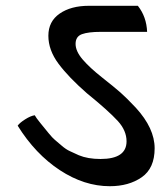

<svg xmlns="http://www.w3.org/2000/svg" viewBox="-20 -638 574 663"><path d="M449 -266Q514 -195 514 -126Q514 -57 469.5 -26Q425 5 359 5Q271 5 186.5 -50.5Q102 -106 41 -204Q48 -214 67 -226Q86 -238 100 -240Q104 -232 119.5 -213Q135 -194 148 -178Q161 -162 169.5 -155Q178 -148 193 -135Q208 -122 221.5 -116Q235 -110 252 -102Q283 -89 327 -89Q417 -89 417 -150Q417 -187 387 -220Q354 -256 280 -316Q217 -371 182 -418Q147 -465 147 -514.5Q147 -564 186 -591Q225 -618 287 -618H456Q486 -580 488 -528H328Q285 -528 263 -520Q241 -512 241 -486.5Q241 -461 265.5 -432.5Q290 -404 332.5 -370.5Q375 -337 396 -318.5Q417 -300 449 -266Z"/></svg>

Font: Karma SemiBold
Style: Regular
Weight: 600
Designer: Joana Correia
Foundry: Indian Type Foundry
Version: Version 1.202;PS 1.0;hotconv 1.0.78;makeotf.lib2.5.61930; tt